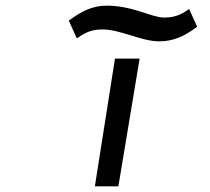

<svg xmlns="http://www.w3.org/2000/svg" viewBox="-20 -658 741 678"><path d="M357 -638C304 -638 265 -616 227 -588L223 -585L251 -523L257 -526C282 -544 306 -554 341 -554C407 -554 478 -512 542 -512C596 -512 634 -533 673 -561L676 -564L648 -626L643 -623C618 -605 594 -596 559 -596C516 -596 449 -638 357 -638ZM473 -451H386L315 0H398Z"/></svg>

Font: Charger Monospace
Style: Regular
Weight: 400
Designer: Jasper
Foundry: Cannot Into Space Fonts
Version: Version 0.980